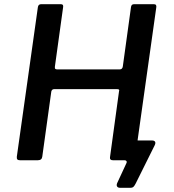

<svg xmlns="http://www.w3.org/2000/svg" viewBox="-20 -762 826 913"><path d="M551 131Q541 131 537 125Q533 119 537 109L582 12Q584 7 581 3.5Q578 0 572 0H534L627 -108Q626 -100 629 -97Q632 -94 637 -94H703Q713 -94 717 -88.5Q721 -83 716 -72L625 111Q620 121 615 126Q610 131 600 131ZM538 -338H237Q227 -338 224 -327L181 -17Q179 0 160 0H75Q66 0 62.5 -4Q59 -8 60 -17L160 -727Q162 -742 175 -742H270Q283 -742 280 -727L241 -445Q240 -437 243 -434.5Q246 -432 252 -432H549Q562 -432 564 -446L603 -729Q605 -742 617 -742H712Q726 -742 723 -726L623 -15Q622 0 609 0H517Q501 0 503 -14L546 -328Q548 -333 546 -335.5Q544 -338 538 -338Z"/></svg>

Font: Libre Franklin Medium
Style: Italic
Weight: 500
Italic angle: -8°
Designer: Pablo Impallari, Rodrigo Fuenzalida, Nhung Nguyen
Foundry: Impallari Type
Version: Version 3.000